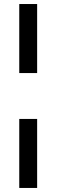

<svg xmlns="http://www.w3.org/2000/svg" viewBox="-20 -804 278 944"><path d="M162.6 -784.2V-444.8H74.7V-784.2ZM162.6 -219.2V120.1H74.7V-219.2Z"/></svg>

Font: Trocchi
Style: Regular
Weight: 400
Designer: vernon adams
Version: Version 1.0; ttfautohint (v0.8) -l 6 -r 50 -G 100